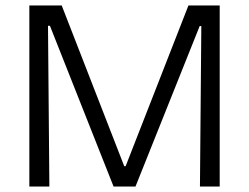

<svg xmlns="http://www.w3.org/2000/svg" viewBox="-20 -680 908 700"><path d="M87 0V-660H205L433 -74H438L667 -660H781V0H709L714 -585H708L474 0H394L162 -586H155L160 0Z"/></svg>

Font: Bricolage Grotesque Light
Style: Regular
Weight: 300
Designer: Mathieu Triay
Foundry: Atelier Triay
Version: Version 1.000;gftools[0.9.30]